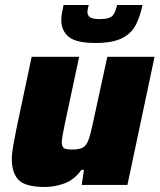

<svg xmlns="http://www.w3.org/2000/svg" viewBox="-20 -736 635 764"><path d="M159 8Q81 8 54 -20Q27 -48 27 -104Q27 -124 32.5 -156Q38 -188 45 -222L106 -510H295L239 -248Q234 -224 230 -202.5Q226 -181 226 -171Q226 -151 235.5 -146Q245 -141 267 -141Q296 -141 310 -149Q324 -157 332 -179Q340 -201 349 -243L407 -510H595L487 0H305L314 -60H304Q275 -20 236 -6Q197 8 159 8ZM360 -565Q283 -565 253.5 -589.5Q224 -614 224 -656Q224 -670 226.5 -684.5Q229 -699 233 -716H333Q331 -708 329.5 -701Q328 -694 328 -688Q328 -675 338 -667.5Q348 -660 376 -660Q419 -660 430 -676Q441 -692 446 -716H547Q538 -672 521 -638Q504 -604 466.5 -584.5Q429 -565 360 -565Z"/></svg>

Font: Saira ExtraBold
Style: Italic
Weight: 800
Italic angle: -12°
Designer: Hector Gatti with collaboration of the Omnibus-Type team
Foundry: Omnibus-Type
Version: Version 1.100; ttfautohint (v1.8.3)